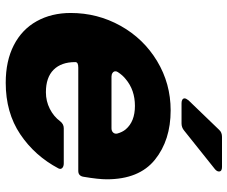

<svg xmlns="http://www.w3.org/2000/svg" viewBox="-84 -720 815 688"><g transform="rotate(90 324.0 -375.5)"><path d="M26 -221Q26 -317 72 -399.5Q118 -482 198.5 -530.5Q279 -579 375 -579Q482 -579 552 -522.5Q622 -466 622 -350Q622 -320 613 -267Q610 -248 592 -248H222Q212 -248 207 -245.5Q202 -243 202 -237Q202 -187 229.5 -159.5Q257 -132 310 -132Q342 -132 369.5 -146Q397 -160 414 -183Q424 -196 439 -196H565Q576 -196 581.5 -190.5Q587 -185 583 -177Q538 -92 460.5 -40Q383 12 276 12Q198 12 141.5 -17Q85 -46 55.5 -99Q26 -152 26 -221ZM439 -367Q449 -367 454.5 -373Q460 -379 458 -388Q453 -406 443 -418Q415 -451 359 -451Q302 -451 263 -418Q249 -407 238 -390Q235 -386 235 -381Q235 -375 240.5 -371Q246 -367 254 -367ZM349 -618Q341 -618 336.5 -621Q332 -624 332 -629Q332 -634 339 -643L445 -753Q454 -763 470 -763H578Q594 -763 594 -752Q594 -745 586 -738L447 -627Q436 -618 422 -618Z"/></g></svg>

Font: Open Sauce Two Black Italic
Style: Regular
Weight: 900
Italic angle: -10°
Designer: Alfredo Marco Pradil
Foundry: Creative Sauce Fz LLC
Version: Version 1.477